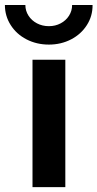

<svg xmlns="http://www.w3.org/2000/svg" viewBox="-44 -768 400 788"><path d="M89.4 -522.9H224.1V0H89.4ZM-23.9 -747.6H60.1Q60.1 -723.6 73 -703.6Q85.9 -683.6 107.9 -672.1Q129.9 -660.6 156.7 -660.6Q183.1 -660.6 204.8 -672.1Q226.6 -683.6 239.3 -703.6Q252 -723.6 252 -747.6H335.9Q336.4 -702.6 312.7 -665.3Q289.1 -627.9 247.8 -606.4Q206.5 -585 156.7 -585Q106.4 -585 64.9 -606.4Q23.4 -627.9 -0.2 -665.3Q-23.9 -702.6 -23.9 -747.6Z"/></svg>

Font: Reddit Sans
Style: Bold
Weight: 700
Designer: Stephen Hutchings
Foundry: Reddit
Version: Version 1.013